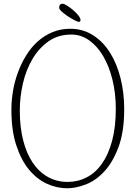

<svg xmlns="http://www.w3.org/2000/svg" viewBox="-20 -992 727 1028"><path d="M297 -950Q297 -964 302.5 -968Q308 -972 316 -972Q323 -972 339 -962Q355 -952 371 -938.5Q387 -925 399 -910Q411 -895 411 -886Q411 -875 403 -875Q396 -875 378.5 -884Q361 -893 343 -905Q325 -917 311 -929.5Q297 -942 297 -950ZM86 -400Q86 -312 104 -241Q122 -170 155.5 -120.5Q189 -71 236.5 -44.5Q284 -18 342 -18Q397 -18 444.5 -42.5Q492 -67 526.5 -116.5Q561 -166 580.5 -239Q600 -312 600 -410Q600 -493 582 -565.5Q564 -638 532.5 -691.5Q501 -745 457.5 -776Q414 -807 362 -807Q291 -807 239.5 -770.5Q188 -734 153.5 -675.5Q119 -617 102.5 -544.5Q86 -472 86 -400ZM41 -404Q41 -455 50 -507Q59 -559 77 -607Q95 -655 121.5 -697.5Q148 -740 183 -771Q218 -802 261.5 -820Q305 -838 356 -838Q424 -838 478 -803.5Q532 -769 569 -710Q606 -651 625.5 -573Q645 -495 645 -408Q645 -286 614.5 -204.5Q584 -123 538.5 -74Q493 -25 439.5 -4.5Q386 16 340 16Q284 16 230.5 -8.5Q177 -33 135 -84Q93 -135 67 -214.5Q41 -294 41 -404Z"/></svg>

Font: Life Savers
Style: Regular
Weight: 400
Version: Version 2.001; ttfautohint (v0.93) -l 8 -r 50 -G 200 -x 14 -